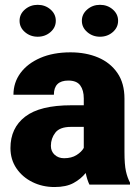

<svg xmlns="http://www.w3.org/2000/svg" viewBox="-20 -751 571 781"><path d="M343.8 0Q334.5 -19 328.6 -47.4Q309.6 -23.4 279.5 -6.8Q249.5 9.8 201.7 9.8Q152.8 9.8 112.1 -10.3Q71.3 -30.3 46.9 -66.2Q22.5 -102.1 22.5 -148.9Q22.5 -230.5 82.5 -276.6Q142.6 -322.8 270 -322.8H320.8V-350.6Q320.8 -383.8 306.4 -403.6Q292 -423.3 257.8 -423.3Q199.2 -423.3 199.2 -365.7H34.7Q34.7 -415 63.2 -453.9Q91.8 -492.7 144 -515.4Q196.3 -538.1 266.6 -538.1Q329.6 -538.1 379.2 -517.1Q428.7 -496.1 457.5 -454.3Q486.3 -412.6 486.3 -349.6V-133.3Q486.3 -81.5 492.2 -54.9Q498 -28.3 508.8 -8.3V0ZM240.7 -107.4Q271 -107.4 291.5 -120.4Q312 -133.3 320.8 -149.4V-234.9H269Q223.1 -234.9 205.1 -211.4Q187 -188 187 -157.7Q187 -135.3 202.4 -121.3Q217.8 -107.4 240.7 -107.4ZM59.6 -666.5Q59.6 -693.8 81.5 -712.6Q103.5 -731.4 133.3 -731.4Q163.6 -731.4 185.3 -712.6Q207 -693.8 207 -666.5Q207 -639.2 185.3 -620.4Q163.6 -601.6 133.3 -601.6Q103.5 -601.6 81.5 -620.4Q59.6 -639.2 59.6 -666.5ZM313 -666.5Q313 -693.8 335 -712.6Q356.9 -731.4 386.7 -731.4Q417 -731.4 438.7 -712.6Q460.4 -693.8 460.4 -666.5Q460.4 -639.2 438.7 -620.4Q417 -601.6 386.7 -601.6Q356.9 -601.6 335 -620.4Q313 -639.2 313 -666.5Z"/></svg>

Font: Vazirmatn FD Black
Style: Regular
Weight: 900
Designer: Saber Rastikerdar
Foundry: Saber Rastikerdar
Version: Version 33.003